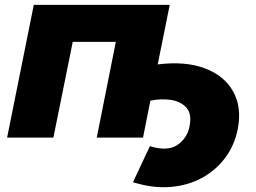

<svg xmlns="http://www.w3.org/2000/svg" viewBox="-20 -562 1047 784"><path d="M9 0 118 -542H673L624 -299Q737 -313 816.5 -283Q896 -253 932 -188.5Q968 -124 951 -36Q938 31 899.5 82.5Q861 134 803.5 165Q746 196 674.5 201.5Q603 207 523 182L592 35Q664 57 704 30Q744 3 754 -46Q764 -97 741 -122.5Q718 -148 678 -154Q638 -160 594 -151L564 0H375L453 -391H277L198 0Z"/></svg>

Font: Montserrat ExtraBold
Style: Italic
Weight: 800
Italic angle: -11.3°
Designer: Julieta Ulanovsky
Foundry: Julieta Ulanovsky
Version: Version 9.000; ttfautohint (v1.8.4.7-5d5b)